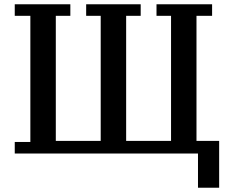

<svg xmlns="http://www.w3.org/2000/svg" viewBox="-20 -718 1077 898"><path d="M906 0H49V-54H122V-644H49V-698H309V-644H241V-59H451V-644H383V-698H638V-644H570V-59H780V-644H712V-698H972V-644H899V-59H1005V160H906Z"/></svg>

Font: IBM Plex Serif Medium
Style: Regular
Weight: 500
Designer: Mike Abbink, Paul van der Laan, Pieter van Rosmalen
Foundry: Bold Monday
Version: Version 2.5